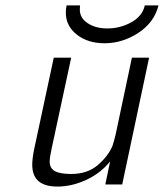

<svg xmlns="http://www.w3.org/2000/svg" viewBox="-20 -687 610 715"><path d="M100.1 -73.2Q100.1 -96.2 106.9 -129.9L180.2 -472.2H245.1L171.9 -131.8Q165 -99.6 165 -85.9Q165 -60.1 184.6 -49.6Q204.1 -39.1 245.1 -39.1Q306.2 -39.1 345 -73Q383.8 -106.9 398.9 -144Q403.8 -158.2 410.2 -184.1L471.2 -472.2H535.2L435.1 0H372.1L390.1 -85.9Q355 -42 301 -17.1Q247.1 7.8 193.8 7.8Q100.1 7.8 100.1 -73.2ZM225.1 -640.1Q225.1 -654.3 228 -667H278.3Q277.3 -661.1 277.3 -650.9Q277.3 -620.1 306.6 -600.6Q335.9 -581.1 379.9 -581.1Q427.7 -581.1 469 -604Q510.3 -627 519 -666V-667H570.3Q554.2 -603 495.1 -564.5Q436 -525.9 369.1 -525.9Q307.1 -525.9 266.1 -558.1Q225.1 -590.3 225.1 -640.1Z"/></svg>

Font: CMU Bright
Style: Oblique
Weight: 500
Italic angle: -12°
Version: Version 0.7.0